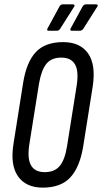

<svg xmlns="http://www.w3.org/2000/svg" viewBox="-20 -854 468 880"><path d="M176 6Q99 6 62.5 -46Q26 -98 42 -196L86 -474Q101 -569 144 -615Q187 -661 269 -661Q347 -661 383.5 -609.5Q420 -558 405 -458L361 -181Q345 -86 301.5 -40Q258 6 176 6ZM185 -65Q230 -65 253.5 -93Q277 -121 287 -182L331 -459Q342 -527 324 -558.5Q306 -590 261 -590Q216 -590 193 -562Q170 -534 159 -472L115 -196Q104 -128 122 -96.5Q140 -65 185 -65ZM202 -713Q198 -713 196.5 -716Q195 -719 198 -724L253 -825Q258 -834 268 -834H314Q320 -834 321.5 -830.5Q323 -827 319 -822L255 -721Q249 -713 240 -713ZM309 -713Q304 -713 302.5 -716Q301 -719 304 -724L359 -825Q365 -834 374 -834H421Q426 -834 427.5 -830.5Q429 -827 425 -822L361 -721Q354 -713 346 -713Z"/></svg>

Font: Sofia Sans Extra Condensed Medium
Style: Italic
Weight: 500
Italic angle: -9°
Version: Version 4.100